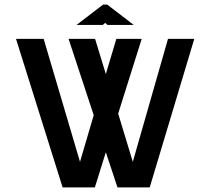

<svg xmlns="http://www.w3.org/2000/svg" viewBox="-20 -820 920 840"><path d="M254 0H395L443 -154L494 0H635L830 -650H715L561 -112L497 -323L600 -650H489L443 -496L396 -650H280L390 -316L330 -112L171 -650H50ZM315 -711H430L440 -720L450 -711H565L449 -800H431Z"/></svg>

Font: Grotesk 03
Style: Bold
Weight: 500
Designer: Frank Adebiaye, contributions by Jérémy Landes, Ariel Martín Pérez
Foundry: Velvetyne Type Foundry
Version: Version 3.000;Glyphs 3.1.2 (3150)